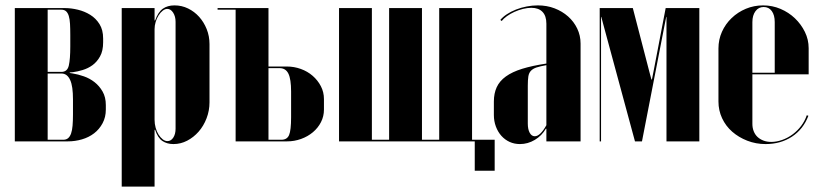

<svg xmlns="http://www.w3.org/2000/svg" viewBox="-20 -525 3043 713"><path d="M363 -382Q363 -414 349.5 -435.5Q336 -457 315 -470Q294 -483 269 -489Q244 -495 221 -495H35V0H232Q259 0 284.5 -7.5Q310 -15 329.5 -30Q349 -45 361 -67.5Q373 -90 373 -118V-135Q373 -164 361 -185Q349 -206 331 -220Q313 -234 291.5 -241.5Q270 -249 251 -252L239 -254V-256L251 -257Q267 -259 287 -265Q307 -271 323.5 -283Q340 -295 351.5 -315.5Q363 -336 363 -368ZM251 -100Q251 -76 249.5 -58.5Q248 -41 244 -29.5Q240 -18 233 -12Q226 -6 215 -6H157V-252H208Q219 -252 227 -246Q235 -240 240.5 -228Q246 -216 248.5 -198Q251 -180 251 -156ZM157 -258V-489H208Q219 -489 225.5 -483Q232 -477 235.5 -465.5Q239 -454 240 -436.5Q241 -419 241 -395V-353Q241 -305 235.5 -281.5Q230 -258 208 -258Z M554 -479V-495H432V168H554V-13V-43H556Q566 -13 583 -1.5Q600 10 624 10Q651 10 675 -2.5Q699 -15 717.5 -36Q736 -57 747 -85.5Q758 -114 758 -145V-361Q758 -391 747.5 -417Q737 -443 719.5 -462.5Q702 -482 678.5 -493.5Q655 -505 628 -505Q602 -505 584.5 -492.5Q567 -480 556 -449H554ZM554 -80V-417Q554 -430 558 -443.5Q562 -457 569 -468Q576 -479 584.5 -485.5Q593 -492 601 -492Q614 -492 623 -478Q632 -464 632 -444V-47Q632 -27 623.5 -14Q615 -1 602 -1Q593 -1 584.5 -7.5Q576 -14 569 -25Q562 -36 558 -50.5Q554 -65 554 -80Z M977 -278V-495H788V-489H855V0H1046Q1073 0 1098 -9Q1123 -18 1142 -34Q1161 -50 1172 -71.5Q1183 -93 1183 -118V-157Q1183 -183 1171.5 -205Q1160 -227 1141 -243.5Q1122 -260 1097 -269Q1072 -278 1045 -278ZM1061 -90Q1061 -41 1053.5 -23.5Q1046 -6 1025 -6H977V-272H1018Q1041 -272 1051 -251.5Q1061 -231 1061 -185Z M1239 0H1733V-495H1611V-6H1547V-495H1425V-6H1361V-495H1239ZM1719 0H1743V109H1817V-6H1719Z M1814 -98Q1814 -75 1821.5 -55Q1829 -35 1842 -20.5Q1855 -6 1872.5 2Q1890 10 1911 10Q1940 10 1966 -5.5Q1992 -21 2007 -47H2009V-27V0H2136V-363Q2136 -393 2123.5 -419Q2111 -445 2089.5 -464Q2068 -483 2039.5 -494Q2011 -505 1977 -505Q1957 -505 1936 -501Q1915 -497 1896 -489.5Q1877 -482 1862 -472Q1847 -462 1838 -451L1843 -447Q1850 -456 1862.5 -465Q1875 -474 1890.5 -481Q1906 -488 1922.5 -492Q1939 -496 1953 -496Q1980 -496 1994.5 -481Q2009 -466 2009 -437V-289Q1956 -281 1919 -269.5Q1882 -258 1858.5 -241Q1835 -224 1824.5 -201Q1814 -178 1814 -148ZM1966 -19Q1954 -19 1947 -32Q1940 -45 1940 -66V-207Q1940 -228 1942 -241Q1944 -254 1951.5 -262Q1959 -270 1972.5 -274.5Q1986 -279 2009 -283V-60Q1998 -40 1987 -29.5Q1976 -19 1966 -19Z M2577 -495H2452L2407 -260L2401 -230H2399L2391 -260L2330 -495H2207V0H2212V-432V-462H2213L2221 -432L2338 0H2364L2448 -432L2454 -462H2455V-432V0H2577Z M2648 -345V-148Q2648 -115 2661.5 -86Q2675 -57 2699 -36Q2723 -15 2755 -2.5Q2787 10 2823 10Q2879 10 2921 -17.5Q2963 -45 2982 -95L2976 -97Q2969 -76 2955.5 -58Q2942 -40 2924 -26.5Q2906 -13 2885 -5.5Q2864 2 2844 2Q2828 2 2815 -3Q2802 -8 2793 -16.5Q2784 -25 2779 -37.5Q2774 -50 2774 -65V-443Q2774 -468 2785.5 -483.5Q2797 -499 2816 -499Q2835 -499 2846 -484Q2857 -469 2857 -443V-255H2768V-249H2983V-346Q2983 -378 2969 -406.5Q2955 -435 2932 -457Q2909 -479 2878.5 -492Q2848 -505 2814 -505Q2780 -505 2750 -492.5Q2720 -480 2697 -458Q2674 -436 2661 -407Q2648 -378 2648 -345Z"/></svg>

Font: Moniqa Black
Style: Regular
Weight: 900
Designer: Rajesh Rajput
Foundry: Rajesh Rajput
Version: Version 1.000